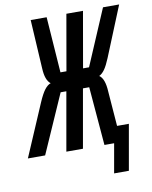

<svg xmlns="http://www.w3.org/2000/svg" viewBox="-119 -796 814 1025"><g transform="rotate(-10 288.0 -283.0)"><path d="M391 0 364.5 -317.5H330.5L274.5 0H184.5L240.5 -317.5H209.5L69.5 0H-24L97.5 -283.5Q116 -326.5 132.2 -347.8Q148.5 -369 165.5 -374.5Q137.5 -395.5 134.5 -460L119 -725H205.5L227 -422.5H259.5L312.5 -725H402.5L349.5 -422.5H382L511 -725H598.5L488 -454Q472 -415 457.8 -395Q443.5 -375 427.5 -367.5Q457 -348 460.5 -276.5L475 -88.5H539L495.5 158.5H415.5L443.5 0Z"/></g></svg>

Font: JuliaMono MediumItalic
Style: Regular
Weight: 500
Italic angle: -9°
Monospace: yes
Designer: cormullion
Foundry: corm
Version: Version 0.049; ttfautohint (v1.8.4)